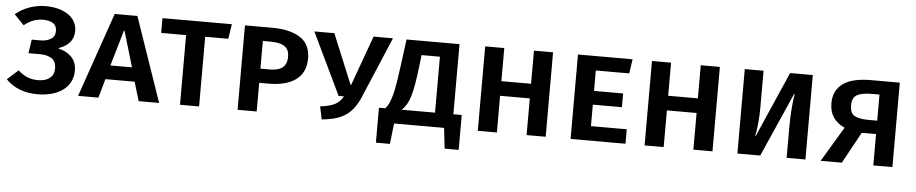

<svg xmlns="http://www.w3.org/2000/svg" viewBox="-41 -861 6115 1282"><g transform="rotate(5 3016.0 -220.0)"><path d="M454 -165Q454 -126 438 -93Q422 -60 391.5 -36.5Q361 -13 317 0Q273 13 218 13Q86 13 6 -69L80 -135Q111 -106 144 -93.5Q177 -81 212 -81Q263 -81 292 -103.5Q321 -126 321 -168Q321 -216 291 -235.5Q261 -255 211 -255H135L149 -347H209Q248 -347 276.5 -364Q305 -381 305 -419Q305 -454 280 -470Q255 -486 213 -486Q145 -486 87 -438L21 -506Q64 -542 116.5 -560Q169 -578 223 -578Q271 -578 310 -567Q349 -556 376.5 -536.5Q404 -517 418.5 -490Q433 -463 433 -431Q433 -383 405.5 -352Q378 -321 333 -307V-303Q385 -292 419.5 -257.5Q454 -223 454 -165Z M858 -127H662L626 0H490L686 -566H838L1033 0H896ZM687 -221H832L761 -460H757Z M1301 -467V0H1173V-467H1006V-566H1471L1456 -467Z M1864 -383Q1864 -412 1853.5 -429.5Q1843 -447 1823.5 -457Q1804 -467 1777.5 -470Q1751 -473 1719 -473H1687V-287H1749Q1774 -287 1795 -291.5Q1816 -296 1831.5 -307Q1847 -318 1855.5 -336.5Q1864 -355 1864 -383ZM1998 -383Q1998 -332 1980 -296Q1962 -260 1929 -237Q1896 -214 1850.5 -203Q1805 -192 1751 -192H1687V0H1559V-566H1741Q1861 -566 1929.5 -522Q1998 -478 1998 -383Z M2380 -162Q2362 -119 2340 -88Q2318 -57 2288 -35.5Q2258 -14 2218 -2Q2178 10 2124 15L2106 -71Q2140 -75 2164.5 -81.5Q2189 -88 2206.5 -97.5Q2224 -107 2236.5 -120.5Q2249 -134 2259 -151H2223L2024 -566H2158L2296 -232H2300L2421 -566H2551Z M2541 -96Q2555 -112 2565.5 -134.5Q2576 -157 2585 -191Q2594 -225 2602 -273.5Q2610 -322 2619 -391L2642 -566H2997V-96H3053V138H2959L2943 0H2608L2592 138H2498V-96ZM2751 -471 2742 -395Q2734 -326 2725.5 -276.5Q2717 -227 2706.5 -192.5Q2696 -158 2682.5 -135.5Q2669 -113 2650 -96H2874V-471Z M3496 0V-246H3297V0H3169V-566H3297V-344H3496V-566H3624V0Z M3919 -470V-333H4114V-241H3919V-97H4159V0H3791V-566H4157L4143 -470Z M4614 0V-246H4415V0H4287V-566H4415V-344H4614V-566H4742V0Z M4909 0V-566H5035V-324Q5035 -265 5030 -213.5Q5025 -162 5017 -128H5021L5213 -566H5365V0H5239V-197Q5239 -276 5244 -334.5Q5249 -393 5256 -430H5252L5062 0Z M5724 -210 5609 0H5467L5607 -234Q5505 -280 5505 -389Q5505 -476 5567.5 -521Q5630 -566 5753 -566H5948V0H5820V-210ZM5637 -387Q5637 -333 5669 -316.5Q5701 -300 5762 -300H5820V-475H5770Q5703 -475 5670 -457Q5637 -439 5637 -387Z"/></g></svg>

Font: Qnwhxotralxmqkhsjrfbfhwcoqn
Style: Regular
Weight: 500
Designer: Carrois Corporate & Edenspiekermann
Foundry: Carrois Corporate GbR & Edenspiekermann AG
Version: Version 2.001